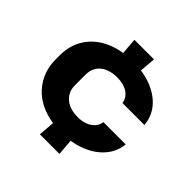

<svg xmlns="http://www.w3.org/2000/svg" viewBox="-188 -888 1047 1047"><g transform="rotate(45 336.0 -364.5)"><path d="M278 -594 267 -729H418L407 -594ZM267 0 278 -139H407L418 0ZM342 -89Q274 -89 218 -107Q162 -125 122.5 -159.5Q83 -194 61 -242Q39 -290 39 -350V-381Q39 -460 77.5 -518.5Q116 -577 185 -608.5Q254 -640 345 -640Q428 -640 491 -615Q554 -590 591.5 -545Q629 -500 634 -439H465Q459 -476 427.5 -497Q396 -518 345 -518Q306 -518 275.5 -504.5Q245 -491 229 -466Q213 -441 213 -408V-322Q213 -290 229.5 -264.5Q246 -239 276 -225.5Q306 -212 346 -212Q379 -212 404 -221.5Q429 -231 445.5 -249Q462 -267 465 -292H637Q631 -232 591.5 -186Q552 -140 488 -114.5Q424 -89 342 -89Z"/></g></svg>

Font: Hubot Sans SemiExpanded
Style: Bold
Weight: 700
Width: 6
Designer: Deni Anggara
Foundry: GitHub, Inc., Subsidiary of Microsoft Corporation
Version: Version 2.000